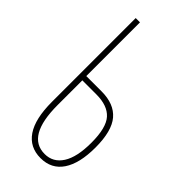

<svg xmlns="http://www.w3.org/2000/svg" viewBox="-226 -769 824 824"><g transform="rotate(45 186.0 -357.0)"><path d="M70 -206V-714H96V-388H189Q265 -388 303 -343.5Q341 -299 341 -199Q341 -103 306.5 -51.5Q272 0 206 0Q140 0 105 -51.5Q70 -103 70 -206ZM314 -201Q314 -292 282 -327.5Q250 -363 182 -363H97V-213Q97 -25 206 -25Q257 -25 285.5 -69.5Q314 -114 314 -201Z"/></g></svg>

Font: Noto Sans Display Thin Cond
Style: Regular
Weight: 250
Width: 3
Designer: Monotype Design team
Foundry: Monotype Imaging Inc.
Version: Version 1.000